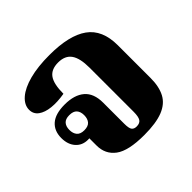

<svg xmlns="http://www.w3.org/2000/svg" viewBox="-142 -719 889 889"><g transform="rotate(-45 302.0 -274.5)"><path d="M333 12Q229 12 185.5 -20.5Q142 -53 142 -110V-174L159 -162Q154 -160 147.5 -158.5Q141 -157 133 -157Q96 -157 73.5 -182.5Q51 -208 51 -250Q51 -297 81 -323Q111 -349 172 -349Q235 -349 269.5 -319.5Q304 -290 304 -229V-91Q304 -61 311.5 -51Q319 -41 336 -41Q357 -41 365.5 -54Q374 -67 374 -100V-388Q374 -450 353.5 -479Q333 -508 288 -508Q243 -508 223 -480Q203 -452 203 -388Q156 -380 119 -384Q82 -388 60 -404Q38 -420 38 -448Q38 -480 68 -506Q98 -532 153 -546.5Q208 -561 284 -561Q413 -561 476.5 -515.5Q540 -470 540 -369V-154Q540 -98 520.5 -61Q501 -24 455.5 -6Q410 12 333 12ZM152 -200Q178 -200 189.5 -213.5Q201 -227 201 -250Q201 -273 189.5 -286Q178 -299 152 -299Q127 -299 115.5 -286Q104 -273 104 -250Q104 -227 115.5 -213.5Q127 -200 152 -200Z"/></g></svg>

Font: Noto Serif Thai ExtraBold
Style: Regular
Weight: 800
Version: Version 2.001